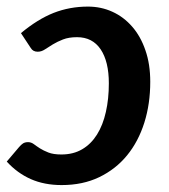

<svg xmlns="http://www.w3.org/2000/svg" viewBox="-31 -540 499 568"><path d="M25.5 -105 -11 -62C9.7 -39.3 33.3 -22.1 60 -10.2C86.7 1.6 117.2 7.5 151.5 7.5C193.2 7.5 230.2 -0.3 262.8 -16C295.2 -31.7 322.7 -53.2 345 -80.5C367.3 -107.8 384.3 -140.1 396 -177.2C407.7 -214.4 413.5 -254.7 413.5 -298C413.5 -332.7 408.8 -363.8 399.2 -391.2C389.8 -418.8 376.7 -442.1 360 -461.2C343.3 -480.4 323.8 -495.1 301.5 -505.2C279.2 -515.4 255 -520.5 229 -520.5C193 -520.5 159.2 -514.2 127.5 -501.8C95.8 -489.2 63.7 -469.3 31 -442L60 -398C64.3 -390.7 71.2 -387 80.5 -387C87.8 -387 94.9 -389.2 101.8 -393.8C108.6 -398.2 116.3 -403.2 125 -408.5C133.7 -413.8 143.8 -418.8 155.2 -423.2C166.8 -427.8 180.7 -430 197 -430C227.3 -430 250.6 -418 266.8 -394C282.9 -370 291 -336.5 291 -293.5C291 -262.8 288.1 -234.6 282.2 -208.8C276.4 -182.9 267.7 -160.7 256 -142C244.3 -123.3 229.8 -108.8 212.2 -98.5C194.8 -88.2 174.2 -83 150.5 -83C134.8 -83 122.1 -84.9 112.2 -88.8C102.4 -92.6 94 -96.8 87 -101.2C80 -105.8 73.9 -109.9 68.8 -113.8C63.6 -117.6 58 -119.5 52 -119.5C46 -119.5 41.1 -118.2 37.2 -115.8C33.4 -113.2 29.5 -109.7 25.5 -105Z"/></svg>

Font: Lato
Style: Bold Italic
Weight: 700
Italic angle: -7°
Designer: Lukasz Dziedzic
Foundry: tyPoland Lukasz Dziedzic
Version: Version 2.007; 2014-02-27